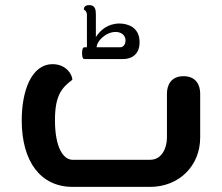

<svg xmlns="http://www.w3.org/2000/svg" viewBox="-20 -731 868 751"><path d="M567 0C680 0 763 -82 763 -193V-365C763 -398 747 -433 698 -433C649 -433 633 -398 633 -365V-193C633 -152 613 -106 567 -106H264C228 -106 195 -153 195 -261C195 -359 222 -388 263 -419C263 -440 238 -480 186 -480C103 -480 65 -376 65 -260C65 -99 139 0 264 0ZM462 -500C491 -500 526 -515 526 -566C526 -625 479 -639 447 -639C402 -639 372 -613 355 -586V-674C355 -694 352 -711 329 -711C312 -711 308 -702 308 -695V-693C313 -692 320 -685 320 -672V-546H310C302 -546 301 -531 301 -523C301 -515 302 -500 310 -500ZM358 -546C358 -570 394 -606 432 -606C455 -606 471 -593 471 -573C471 -562 466 -546 449 -546Z"/></svg>

Font: Mesarto
Style: Regular
Weight: 700
Designer: Mohamed Gaber
Foundry: Kief Type Foundry
Version: Version 2.020